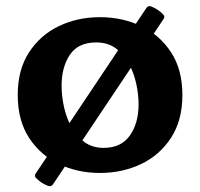

<svg xmlns="http://www.w3.org/2000/svg" viewBox="-20 -567 671 644"><path d="M315.1 13.1Q240.4 13.1 177.9 -16.7Q115.5 -46.5 77.5 -104.7Q39.5 -163 39.5 -248.5Q39.5 -333.4 77.5 -391.6Q115.5 -449.8 177.9 -479.6Q240.4 -509.4 315.1 -509.4Q390.3 -509.4 453.1 -479.6Q515.8 -449.8 553.8 -391.6Q591.8 -333.4 591.8 -248.5Q591.8 -163.4 553.8 -104.9Q515.8 -46.5 453.1 -16.7Q390.3 13.1 315.1 13.1ZM327.3 -71Q386.7 -71 415.7 -112.6Q444.8 -154.2 444.8 -216.6Q444.8 -251.9 436.5 -288.3Q428.3 -324.7 411.1 -355.9Q393.9 -387.1 367.1 -405.9Q340.3 -424.7 302.6 -424.7Q242.4 -424.7 214.5 -383.4Q186.6 -342.2 186.6 -279.3Q186.6 -244.6 194.8 -207.7Q203 -170.9 220 -139.9Q237 -109 263.8 -90Q290.6 -71 327.3 -71ZM471.6 -541.1Q477.8 -548.7 486.2 -545.7Q510.8 -536.2 527.8 -518Q534.4 -511.4 528.4 -503L157 52.4Q150.4 60 141.8 56.6Q117.7 47.8 100.2 29.4Q94.2 22.3 100.2 14.3Z"/></svg>

Font: Hahmlet
Style: Regular
Weight: 400
Designer: Minjoo Ham & Mark Frömberg
Foundry: hypertype
Version: Version 1.002